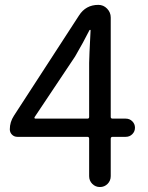

<svg xmlns="http://www.w3.org/2000/svg" viewBox="-20 -753 595 773"><path d="M119.1 -281.2Q118.2 -279.3 119.1 -277.3Q120.1 -275.4 122.1 -275.4H332Q338.9 -275.4 338.9 -282.2V-500Q338.9 -520.5 344.7 -630.9Q344.7 -632.8 342.8 -632.8Q340.8 -632.8 339.8 -630.9Q316.4 -584 282.2 -525.4ZM486.3 -275.4Q502 -275.4 512.7 -264.6Q523.4 -253.9 523.4 -238.8Q523.4 -223.6 512.7 -212.9Q502 -202.1 486.3 -202.1H433.6Q425.8 -202.1 425.8 -194.3V-43.9Q425.8 -25.4 413.1 -12.7Q400.4 0 382.3 0Q364.3 0 351.6 -12.7Q338.9 -25.4 338.9 -43.9V-194.3Q338.9 -202.1 332 -202.1H49.8Q37.1 -202.1 28.3 -210.9Q19.5 -219.7 19.5 -232.4Q19.5 -261.7 36.1 -287.1L297.9 -690.4Q325.2 -733.4 376 -733.4Q396.5 -733.4 411.1 -718.3Q425.8 -703.1 425.8 -682.6V-282.2Q425.8 -275.4 433.6 -275.4Z"/></svg>

Font: Gen Jyuu Gothic P Regular
Style: Regular
Weight: 400
Designer: [Source Han Sans]
Ryoko NISHIZUKA  (kana & ideographs); Paul D. Hunt (Latin, Greek & Cyrillic); Wenlong ZHANG  (bopomofo
Version: Version 1.002.20150607